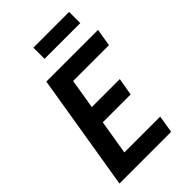

<svg xmlns="http://www.w3.org/2000/svg" viewBox="-270 -1036 1140 1140"><g transform="rotate(-45 300.0 -466.0)"><path d="M31 0 152 -735H586L568 -625H267L236 -437H471L452 -327H218L182 -110H483L465 0ZM240 -838V-932H540V-838Z"/></g></svg>

Font: Iosevka Curly XBdExObl
Style: Regular
Weight: 800
Width: 7
Italic angle: -9°
Monospace: yes
Designer: Belleve Invis
Foundry: Belleve Invis
Version: Version 11.1.0; ttfautohint (v1.8.3)